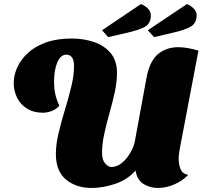

<svg xmlns="http://www.w3.org/2000/svg" viewBox="-20 -912 1031 952"><path d="M434 20Q358 20 307.5 -21.5Q257 -63 257 -148Q257 -196 270.5 -252.5Q284 -309 302 -368Q320 -427 333.5 -482.5Q347 -538 347 -583Q347 -615 336.5 -628Q326 -641 309 -641Q281 -641 264.5 -603.5Q248 -566 248 -505Q248 -476 253 -450Q258 -424 274 -388Q258 -369 235 -361Q212 -353 194 -353Q147 -353 114 -373.5Q81 -394 64.5 -428Q48 -462 48 -500Q48 -538 65 -576.5Q82 -615 117 -648Q152 -681 206.5 -701Q261 -721 335 -721Q394 -721 445 -704Q496 -687 528 -649.5Q560 -612 560 -551Q560 -506 549 -455Q538 -404 523 -351.5Q508 -299 497 -248.5Q486 -198 486 -154Q486 -119 501.5 -101.5Q517 -84 532 -84Q561 -84 585.5 -105Q610 -126 626.5 -155Q643 -184 648 -208L706 -524Q721 -607 762 -642.5Q803 -678 864 -678Q887 -678 912 -673.5Q937 -669 964 -661L870 -167Q869 -160 867.5 -148.5Q866 -137 866 -124Q866 -96 875.5 -73Q885 -50 913 -45Q885 -15 844 2.5Q803 20 763 20Q724 20 692 0.5Q660 -19 652 -66Q612 -21 551.5 -0.5Q491 20 434 20ZM516 -728 486 -762 679 -892Q701 -883 714.5 -868.5Q728 -854 728 -836Q728 -796 699 -779.5Q670 -763 608 -749ZM744 -728 713 -762 907 -892Q928 -883 941.5 -868.5Q955 -854 955 -837Q955 -797 925.5 -780Q896 -763 834 -749Z"/></svg>

Font: Sansita Swashed Light Black
Style: Regular
Weight: 900
Version: Version 1.003